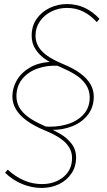

<svg xmlns="http://www.w3.org/2000/svg" viewBox="-20 -728 525 946"><path d="M5 123 18 108Q55 142 97.5 160.5Q140 179 186 179Q250 179 292.5 144Q335 109 335 50Q335 9 304 -23.5Q273 -56 202 -85Q146 -108 110.5 -134.5Q75 -161 58 -190.5Q41 -220 41 -253Q41 -295 63.5 -333.5Q86 -372 130.5 -397Q175 -422 238 -423L267 -404Q211 -407 164 -390Q117 -373 89 -338Q61 -303 61 -254Q61 -225 74.5 -200Q88 -175 117 -153Q146 -131 192 -111Q245 -87 277.5 -68Q310 -49 332.5 -20Q355 9 355 49Q355 92 332.5 126Q310 160 271.5 179Q233 198 185 198Q136 198 89 178.5Q42 159 5 123ZM422 -248Q422 -285 401.5 -313.5Q381 -342 350 -361Q319 -380 277 -398Q237 -414 206 -434.5Q175 -455 155.5 -484.5Q136 -514 136 -552Q136 -600 160.5 -635Q185 -670 225 -689Q265 -708 310 -708Q403 -708 470 -635L457 -619Q425 -654 389 -671.5Q353 -689 310 -689Q269 -689 233.5 -671.5Q198 -654 176.5 -623Q155 -592 155 -552Q155 -510 186 -476.5Q217 -443 287 -414Q341 -392 375 -367Q409 -342 425.5 -313.5Q442 -285 442 -252Q442 -200 413 -162.5Q384 -125 336 -106Q288 -87 232 -88L196 -105Q253 -100 305 -114Q357 -128 389.5 -162Q422 -196 422 -248Z"/></svg>

Font: Fixel Italic Variable 20240409 Display Thin
Style: Italic
Weight: 100
Italic angle: -10°
Designer: AlfaBravo + MacPaw
Foundry: Kyrylo Tkachov, Marchela Mozhyna, Serhii Makarenko, Maria Weinstein, Zakhar Kryvoshyya
Version: Version 1.211;Glyphs 3.2 (3225)